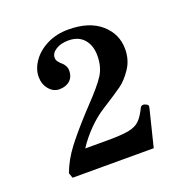

<svg xmlns="http://www.w3.org/2000/svg" viewBox="-89 -826 569 596"><g transform="rotate(-20 196.0 -528.5)"><path d="M47 -327Q62 -367 89 -402.5Q116 -438 161 -487L175 -502Q223 -552 239 -578Q255 -604 255 -640Q255 -674 237 -694.5Q219 -715 186 -715Q161 -715 144.5 -704.5Q128 -694 128 -679Q128 -671 133 -665Q138 -659 139 -658Q157 -644 157 -626Q157 -606 144 -594Q131 -582 109 -582Q89 -582 75 -599Q61 -616 61 -640Q61 -666 78.5 -691Q96 -716 127 -731.5Q158 -747 197 -747Q266 -747 304.5 -713.5Q343 -680 343 -630Q343 -594 324.5 -566.5Q306 -539 286 -524.5Q266 -510 217 -479Q190 -462 164.5 -436Q139 -410 121 -382H195Q241 -382 264.5 -386.5Q288 -391 301 -403.5Q314 -416 327 -443Q330 -448 337 -448Q340 -448 346 -445Q352 -442 352 -438Q352 -435 350 -427L321 -310H53Z"/></g></svg>

Font: Shippori Mincho
Style: Bold
Weight: 700
Designer: FONTDASU
Foundry: FONTDASU / Google Inc. / but / Adobe
Version: Version 3.110; ttfautohint (v1.8.3)